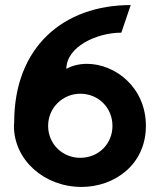

<svg xmlns="http://www.w3.org/2000/svg" viewBox="-20 -725 631 758"><path d="M36 -242C36 -237 35 -233 35 -228C35 -94 154 13 302 13C432 13 556 -75 556 -228C556 -380 435 -473 323 -473C286 -473 257 -462 242 -453C242 -540 361 -596 459 -596L496 -705C231 -705 36 -540 36 -242ZM170 -228C170 -300 228 -355 297 -355C368 -355 424 -300 424 -228C424 -157 369 -102 297 -102C226 -102 170 -157 170 -228Z"/></svg>

Font: Bluebird
Style: Regular
Weight: 400
Designer: Jasper
Foundry: Cannot Into Space Fonts
Version: Version 0.98